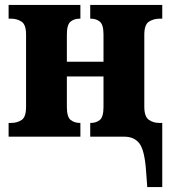

<svg xmlns="http://www.w3.org/2000/svg" viewBox="-20 -556 688 781"><path d="M574 137Q568 55 547 27.5Q526 0 486 0H347V-56H350Q371 -56 386 -68Q401 -80 401 -121V-245H252V-121Q252 -80 267.5 -68Q283 -56 304 -56H307V0H15V-56H26Q50 -56 68 -68Q86 -80 86 -121V-416Q86 -456 67.5 -468Q49 -480 26 -480H15V-536H307V-480H303Q282 -480 267 -468Q252 -456 252 -415V-305H401V-416Q401 -456 386 -468Q371 -480 350 -480H347V-536H640V-480H629Q605 -480 586 -468Q567 -456 567 -415V-122Q567 -82 585 -69Q603 -56 627 -56H640V205H579Z"/></svg>

Font: Noto Serif SemiCondensed ExtraBold
Style: Regular
Weight: 800
Width: 4
Designer: Monotype Design Team
Foundry: Monotype Imaging Inc.
Version: Version 2.015